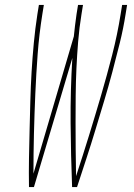

<svg xmlns="http://www.w3.org/2000/svg" viewBox="-20 -755 540 775"><path d="M97 0Q96 -58 97 -116Q98 -174 99.5 -232Q101 -290 102.5 -348Q104 -406 107.5 -464.5Q111 -523 116.5 -581.5Q122 -640 131 -698L137 -735H157L151 -698Q138 -617 132 -536.5Q126 -456 122.5 -375.5Q119 -295 117 -214.5Q115 -134 115 -54L278 -608Q280 -630 283 -653Q286 -676 289 -698L295 -735H315L309 -698Q300 -643 295.5 -588Q291 -533 288.5 -478.5Q286 -424 285.5 -369.5Q285 -315 285 -261Q285 -207 285.5 -152.5Q286 -98 287 -44Q314 -126 339 -207Q364 -288 388 -370Q412 -452 433 -534Q454 -616 467 -698L473 -735H493L487 -698Q478 -640 463.5 -581.5Q449 -523 433.5 -464.5Q418 -406 400.5 -348Q383 -290 365.5 -232Q348 -174 329 -116Q310 -58 291 0H271Q266 -129 265 -259.5Q264 -390 272 -521L117 0Z"/></svg>

Font: Iosevka Thin Oblique
Style: Regular
Weight: 100
Italic angle: -9°
Monospace: yes
Designer: Belleve Invis
Foundry: Belleve Invis
Version: Version 32.5.0; ttfautohint (v1.8.4)